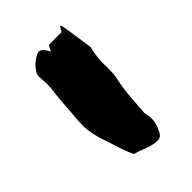

<svg xmlns="http://www.w3.org/2000/svg" viewBox="-138 -863 530 530"><g transform="rotate(-45 127.0 -598.5)"><path d="M159.2 -390.6Q142.6 -390.6 111.8 -402.8Q99.1 -407.7 86.9 -411.1Q76.7 -434.6 70.3 -454.1L61.5 -482.4Q43 -531.7 43 -566.9Q43 -582 46.9 -623.5Q48.3 -640.6 49.3 -658.2L51.8 -682.6Q54.7 -699.7 54.7 -717.3Q54.7 -729.5 53.2 -742.2L52.7 -747.1Q52.7 -752.9 55.7 -758.8Q68.8 -782.2 93.3 -794.4Q97.7 -796.4 101.6 -796.4Q110.4 -796.4 117.2 -786.1L123 -777.3L125.5 -772.9L131.8 -785.2L134.3 -790H184.1Q185.1 -792.5 193.8 -805.7L196.3 -801.8Q198.7 -796.4 210.9 -709.5L211.4 -705.1Q211.4 -702.1 210.4 -699.2Q204.1 -672.9 204.1 -646L204.6 -632.3Q204.6 -600.1 199.2 -580.6Q193.8 -553.2 191.9 -524.9L190.4 -505.4Q189 -492.7 189 -480Q188 -476.1 188 -471.2Q188 -468.8 188.5 -466.8Q191.4 -456.1 191.4 -445.8Q191.4 -424.8 180.2 -405.3Q175.3 -395.5 170.2 -393.1Q165 -390.6 159.2 -390.6Z"/></g></svg>

Font: Pinzelan
Style: Regular
Weight: 400
Designer: GGBot
Version: 1.01